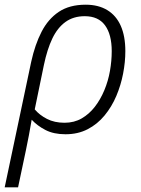

<svg xmlns="http://www.w3.org/2000/svg" viewBox="-42 -562 599 818"><path d="M91 -299Q107 -372 135 -426.5Q163 -481 208.5 -511.5Q254 -542 323 -542Q377 -542 415 -519Q453 -496 472.5 -452Q492 -408 492 -344Q492 -298 482.5 -248.5Q473 -199 453.5 -153Q434 -107 403.5 -70Q373 -33 331.5 -11.5Q290 10 237 10Q187 10 152 -8Q117 -26 93 -52Q87 -16 81 15Q75 46 68 80L35 236H-22ZM233 -39Q274 -39 306 -57.5Q338 -76 362 -107Q386 -138 402.5 -177.5Q419 -217 426.5 -260Q434 -303 434 -344Q434 -415 405.5 -454Q377 -493 319 -493Q271 -493 237 -468.5Q203 -444 181 -398Q159 -352 145 -285L106 -96Q126 -72 158 -55.5Q190 -39 233 -39Z"/></svg>

Font: Noto Sans Display Light
Style: Italic
Weight: 300
Italic angle: -12°
Designer: Monotype Design Team
Foundry: Monotype Imaging Inc.
Version: Version 2.003